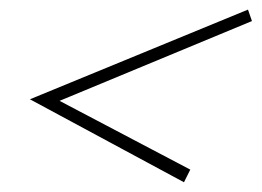

<svg xmlns="http://www.w3.org/2000/svg" viewBox="-20 -489 534 392"><path d="M494.4 -446 101.6 -283.1 368.5 -142.7 355.6 -116.9 41.1 -286.3 486.3 -469.4Z"/></svg>

Font: Playfair Display SC
Style: Italic
Weight: 400
Italic angle: -14°
Designer: Claus Eggers Sørensen
Foundry: Claus Eggers Sørensen
Version: Version 1.202; ttfautohint (v1.6)